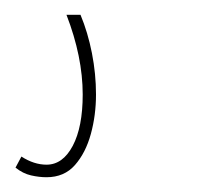

<svg xmlns="http://www.w3.org/2000/svg" viewBox="-20 -20 270 260"><path d="M1 207 9 192Q26 203 43 203Q65 203 78.5 177.5Q92 152 92 108Q92 57 70 0H89Q99 24 104.5 52Q110 80 110 108Q110 136 103 161.5Q96 187 81.5 203.5Q67 220 43 220Q33 220 22 217.5Q11 215 1 207Z"/></svg>

Font: Georama Condensed Thin
Style: Italic
Weight: 100
Width: 3
Italic angle: -9°
Designer: Jean-Baptiste Levee
Foundry: Production Type
Version: Version 1.000